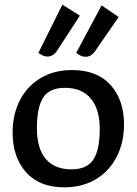

<svg xmlns="http://www.w3.org/2000/svg" viewBox="-20 -792 585 822"><path d="M34 -225Q34 -302 65 -362.5Q96 -423 153.5 -457.5Q211 -492 289 -492Q396 -492 453.5 -428Q511 -364 511 -259Q511 -183 480 -121.5Q449 -60 391 -25Q333 10 255 10Q149 10 91.5 -54.5Q34 -119 34 -225ZM407 -239Q407 -325 368.5 -370.5Q330 -416 258 -416Q192 -416 165 -374.5Q138 -333 138 -243Q138 -156 176 -111.5Q214 -67 286 -67Q352 -67 379.5 -108.5Q407 -150 407 -239ZM144 -565 247 -772 322 -725 223 -573Q207 -550 183 -550Q170 -550 158.5 -557Q147 -564 144 -565ZM306 -565 415 -769 488 -719 385 -570Q369 -549 347 -549Q332 -549 320 -556.5Q308 -564 306 -565Z"/></svg>

Font: Enriqueta Medium
Style: Regular
Weight: 500
Designer: Viviana Monsalve, Gustavo Ibarra
Foundry: 72Puntos
Version: Version 2.000